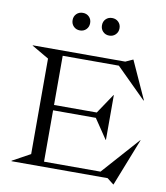

<svg xmlns="http://www.w3.org/2000/svg" viewBox="-102 -1026 987 1141"><g transform="rotate(10 392.0 -455.5)"><path d="M147.9 -638.2 44.9 -698.2V-700.2H603L647 -720.2H648.9L752 -493.2L750 -491.2L569.8 -669.9H231V-373H488.8L568.8 -492.2H570.8V-222.2H568.8L488.8 -340.8H231V-30.8H571.8L772 -255.9H773.9L661.1 30.8H659.2L620.1 0H40V-2.9L147.9 -62ZM267.1 -851.1Q252 -866.2 252 -889.2Q252 -912.1 267.1 -927Q282.2 -941.9 305.2 -941.9Q328.1 -941.9 343 -927Q357.9 -912.1 357.9 -889.2Q357.9 -866.2 343 -851.1Q328.1 -835.9 305.2 -835.9Q282.2 -835.9 267.1 -851.1ZM444.1 -851.1Q429.2 -866.2 429.2 -889.2Q429.2 -912.1 444.1 -927Q459 -941.9 481.9 -941.9Q504.9 -941.9 520 -927Q535.2 -912.1 535.2 -889.2Q535.2 -866.2 520 -851.1Q504.9 -835.9 481.9 -835.9Q459 -835.9 444.1 -851.1Z"/></g></svg>

Font: Messapia
Style: Regular
Weight: 400
Designer: Luca Marsano
Foundry: Collletttivo
Version: Version 1.000;FEAKit 1.0